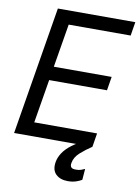

<svg xmlns="http://www.w3.org/2000/svg" viewBox="-100 -794 780 1073"><g transform="rotate(10 289.5 -258.0)"><path d="M19.5 0 139.6 -727.5H579.1L566.4 -649.4H214.8L173.8 -403.3H502L489.3 -325.2H161.1L120.1 -78.1H476.6L463.9 0ZM361.3 212.9Q317.9 212.9 293.2 189Q268.6 165 276.4 119.1Q280.8 92.8 297.9 66.7Q314.9 40.5 347.7 15.9Q380.4 -8.8 430.7 -30.3L463.9 0Q428.2 23.4 398.9 49.8Q369.6 76.2 364.3 108.4Q360.8 124 367.4 133.1Q374 142.1 395.5 141.6Q411.1 142.1 423.8 137.7Q436.5 133.3 445.3 128.9L440.4 191.4Q428.2 199.2 407.7 206.1Q387.2 212.9 361.3 212.9Z"/></g></svg>

Font: Inter Tight
Style: Italic
Weight: 400
Italic angle: -9.39999°
Designer: Rasmus Andersson
Foundry: rsms
Version: Version 3.002